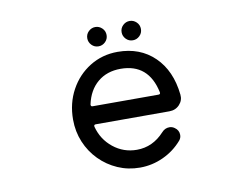

<svg xmlns="http://www.w3.org/2000/svg" viewBox="-74 -753 1148 881"><g transform="rotate(-10 500.0 -312.5)"><path d="M420 -558Q401 -558 388 -571.5Q375 -585 375 -603Q375 -622 388.5 -635Q402 -648 420 -648Q438 -648 451.5 -635Q465 -622 465 -603Q465 -584 451.5 -571Q438 -558 420 -558ZM580 -558Q561 -558 548 -571.5Q535 -585 535 -603Q535 -622 548.5 -635Q562 -648 580 -648Q598 -648 611.5 -635Q625 -622 625 -603Q625 -584 611.5 -571Q598 -558 580 -558ZM511 23Q456 23 408 2Q360 -19 323.5 -56Q287 -93 266.5 -142Q246 -191 246 -247Q246 -323 279.5 -384.5Q313 -446 371 -482Q429 -518 501 -518Q605 -518 672 -453Q739 -388 751 -275Q754 -248 735.5 -228Q717 -208 688 -208H345Q335 -208 337 -198Q353 -137 401 -98.5Q449 -60 511 -60Q585 -60 639 -119Q654 -136 675 -136Q688 -136 699 -128Q718 -115 718 -93Q718 -79 709 -68Q672 -25 620 -1Q568 23 511 23ZM337 -302V-300Q337 -292 345 -292H652Q662 -292 660 -302Q631 -439 501 -439Q437 -439 394 -403Q351 -367 337 -302Z"/></g></svg>

Font: Kiwi Maru Medium
Style: Regular
Weight: 500
Designer: Hiroki-Chan
Version: Version 1.100